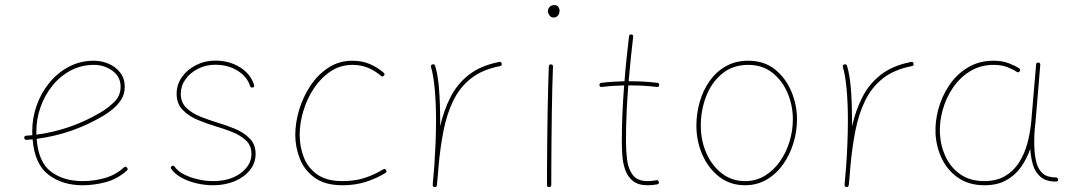

<svg xmlns="http://www.w3.org/2000/svg" viewBox="-20 -740 4317 768"><path d="M487.3 -57.6Q450.2 -24.4 404.1 -11.7Q357.9 1 310.1 1Q229.5 1 174.1 -41Q118.7 -83 110.4 -182.6Q98.1 -181.6 85.9 -180.7Q78.1 -179.7 77.1 -188.5Q76.2 -196.3 85 -197.3Q97.2 -198.2 109.4 -199.2Q108.9 -207 108.9 -214.8Q108.9 -268.1 126.7 -318.4Q144.5 -368.7 177.5 -408.9Q210.4 -449.2 255.6 -473.1Q300.8 -497.1 355.5 -497.1Q386.7 -497.1 414.8 -484.9Q442.9 -472.7 460.9 -449.5Q479 -426.3 479 -393.1Q479 -363.3 464.6 -341.1Q450.2 -318.8 429.9 -302.7Q409.7 -286.6 391.6 -275.9Q268.6 -203.1 126.5 -184.6Q133.8 -90.8 184.1 -53.2Q234.4 -15.6 310.1 -15.6Q356.4 -15.6 399.4 -27.8Q442.4 -40 475.6 -70.3Q482.4 -76.2 487.8 -69.8Q493.7 -63 487.3 -57.6ZM355.5 -480.5Q305.7 -480.5 263.4 -458.3Q221.2 -436 190.4 -398.2Q159.7 -360.4 142.6 -313Q125.5 -265.6 125.5 -214.8Q125.5 -208 125.5 -201.2Q263.7 -219.7 382.8 -290.5Q410.2 -306.6 436.3 -331.5Q462.4 -356.4 462.4 -393.1Q462.4 -433.1 429.9 -456.8Q397.5 -480.5 355.5 -480.5Z M990.7 -390.1Q982.9 -388.2 980.5 -395.5Q968.8 -433.1 930.7 -457Q892.6 -481 841.3 -481Q803.2 -481 771.7 -464.8Q740.2 -448.7 721.7 -422.4Q703.1 -396 703.1 -364.7Q703.1 -330.1 725.8 -308.3Q748.5 -286.6 782.2 -273.2Q815.9 -259.8 848.6 -250Q881.8 -240.2 917.5 -225.8Q953.1 -211.4 977.8 -187.3Q1002.4 -163.1 1002.4 -124.5Q1002.4 -87.9 979.7 -59.6Q957 -31.2 918.5 -15.1Q879.9 1 832 1Q799.3 1 765.9 -6.8Q732.4 -14.6 705.6 -29.5Q678.7 -44.4 665 -64.5Q660.6 -70.8 667 -75.2Q673.8 -80.1 678.7 -73.2Q690.4 -55.7 715.6 -42.7Q740.7 -29.8 771.7 -22.7Q802.7 -15.6 832 -15.6Q899.9 -15.6 942.9 -47.6Q985.8 -79.6 985.8 -124.5Q985.8 -157.7 963.6 -178.5Q941.4 -199.2 908.4 -212.2Q875.5 -225.1 843.8 -234.4Q809.6 -244.6 772.9 -259.5Q736.3 -274.4 711.4 -299.6Q686.5 -324.7 686.5 -364.7Q686.5 -401.9 707.8 -431.9Q729 -461.9 764.4 -479.7Q799.8 -497.6 841.3 -497.6Q896.5 -497.6 939.5 -471.2Q982.4 -444.8 996.1 -400.4Q999 -392.1 990.7 -390.1Z M1515.6 -437.5Q1510.3 -431.2 1503.9 -436.5Q1480.5 -457 1452.1 -468.8Q1423.8 -480.5 1390.1 -480.5Q1341.8 -480.5 1302.7 -454.6Q1263.7 -428.7 1235.8 -387Q1208 -345.2 1193.4 -296.1Q1178.7 -247.1 1178.7 -200.7Q1178.7 -154.3 1194.8 -111.8Q1210.9 -69.3 1248.5 -42.5Q1286.1 -15.6 1349.6 -15.6Q1399.9 -15.6 1439.2 -28.6Q1478.5 -41.5 1512.7 -62.5Q1520 -66.9 1524.4 -59.6Q1528.8 -52.2 1521.5 -47.9Q1485.8 -26.4 1443.8 -12.7Q1401.9 1 1349.6 1Q1280.3 1 1238.8 -29.1Q1197.3 -59.1 1179.2 -105.5Q1161.1 -151.9 1161.1 -200.7Q1161.1 -248.5 1176.5 -300.3Q1191.9 -352.1 1221.4 -396.7Q1251 -441.4 1293.5 -469.2Q1335.9 -497.1 1390.1 -497.1Q1427.7 -497.1 1458.5 -484.1Q1489.3 -471.2 1514.6 -449.2Q1521 -443.8 1515.6 -437.5Z M1718.3 8.3 1716.3 7.8Q1716.3 7.8 1715.8 7.8Q1715.8 7.3 1715.3 7.3Q1710.4 5.4 1710.9 -0.5Q1710.9 0 1710.9 -0.2Q1710.9 -0.5 1710.9 -1V-2.4Q1712.4 -21.5 1714.1 -39.8Q1715.8 -58.1 1717.3 -76.2Q1720.2 -118.7 1722.2 -166Q1724.1 -213.4 1724.1 -259.8Q1724.1 -323.7 1719.2 -380.4Q1714.4 -437 1704.1 -471.7Q1701.7 -479.5 1710 -482.4Q1717.8 -484.9 1720.7 -476.6Q1731.9 -439.5 1736.3 -381.8Q1740.7 -324.2 1740.7 -259.8Q1740.7 -247.6 1740.7 -234.9Q1755.4 -299.8 1782.7 -352.8Q1810.1 -405.8 1856.9 -441.9Q1903.8 -478 1977.1 -492.2Q1984.9 -494.1 1986.8 -485.4Q1988.8 -477.5 1980 -475.6Q1909.2 -461.9 1864.3 -426.5Q1819.3 -391.1 1793.5 -338.1Q1767.6 -285.2 1754.4 -218.8Q1741.2 -152.3 1734.4 -76.7Q1731.4 -35.2 1727.5 1L1727.1 2.9Q1727.1 2.9 1727.1 3.4Q1727.1 3.4 1726.6 3.9Q1724.1 8.8 1718.8 8.3Q1718.8 8.3 1718.3 8.3Z M2171.4 -694.8Q2171.4 -704.6 2178.5 -712.2Q2185.5 -719.7 2197.8 -719.7Q2208.5 -719.7 2213.4 -712.2Q2218.3 -704.6 2218.3 -698.2Q2218.3 -686 2211.9 -678Q2205.6 -669.9 2195.3 -669.9Q2183.1 -669.9 2177.2 -679.2Q2171.4 -688.5 2171.4 -694.8ZM2184.1 -482.4Q2191.9 -482.4 2191.9 -473.6Q2190.4 -439.5 2189.2 -390.9Q2188 -342.3 2187.3 -287.4Q2186.5 -232.4 2186 -178Q2185.5 -123.5 2185.3 -77.1Q2185.1 -30.8 2185.1 0Q2185.1 8.3 2176.3 8.3Q2168 8.3 2168 0Q2168 -30.8 2168.2 -77.1Q2168.5 -123.5 2168.9 -178Q2169.4 -232.4 2170.4 -287.6Q2171.4 -342.8 2172.6 -391.4Q2173.8 -439.9 2175.3 -474.6Q2175.3 -482.4 2184.1 -482.4Z M2616.7 -399.4Q2615.7 -391.1 2607.4 -392.1Q2581.5 -395.5 2554 -397Q2526.4 -398.4 2497.6 -398.4Q2495.6 -398.4 2493.2 -398.4Q2488.8 -342.8 2486.3 -286.6Q2483.9 -230.5 2483.9 -173.3Q2483.9 -136.2 2488.5 -99.9Q2493.2 -63.5 2511.5 -39.6Q2529.8 -15.6 2570.8 -15.6Q2587.9 -15.6 2605.5 -19Q2613.3 -21 2615.2 -12.2Q2617.2 -4.4 2608.4 -2.4Q2589.4 1 2570.8 1Q2532.7 1 2511.7 -16.1Q2490.7 -33.2 2481.2 -59.8Q2471.7 -86.4 2469.5 -116.7Q2467.3 -147 2467.3 -173.3Q2467.3 -230.5 2469.7 -286.6Q2472.2 -342.8 2476.6 -398.4Q2429.7 -397.5 2387.2 -392.1Q2378.9 -391.1 2377.9 -399.4Q2377 -407.7 2385.3 -408.7Q2429.7 -414.1 2478 -415Q2481.4 -460 2486.1 -504.9Q2490.7 -549.8 2496.1 -594.7Q2497.1 -603 2505.4 -602.1Q2513.7 -601.1 2512.7 -592.8Q2507.3 -548.3 2502.9 -503.9Q2498.5 -459.5 2494.6 -415Q2496.1 -415 2497.6 -415Q2558.1 -415 2609.4 -408.7Q2617.7 -407.7 2616.7 -399.4Z M2973.1 -497.1Q3036.6 -497.1 3079.8 -462.4Q3123 -427.7 3145.5 -374Q3168 -320.3 3168 -262.7Q3168 -214.4 3153.6 -167.5Q3139.2 -120.6 3112.3 -82.5Q3085.4 -44.4 3046.9 -21.7Q3008.3 1 2960 1Q2900.9 1 2857.2 -32.7Q2813.5 -66.4 2789.6 -120.8Q2765.6 -175.3 2765.6 -237.3Q2765.6 -285.6 2778.8 -332Q2792 -378.4 2818.1 -415.5Q2844.2 -452.6 2883.1 -474.9Q2921.9 -497.1 2973.1 -497.1ZM2973.1 -480.5Q2911.6 -480.5 2869.1 -445.8Q2826.7 -411.1 2804.9 -355.5Q2783.2 -299.8 2783.2 -237.3Q2783.2 -178.2 2805.4 -127.7Q2827.6 -77.1 2867.4 -46.4Q2907.2 -15.6 2960 -15.6Q3003.4 -15.6 3038.6 -36.6Q3073.7 -57.6 3098.9 -93Q3124 -128.4 3137.7 -172.4Q3151.4 -216.3 3151.4 -262.7Q3151.4 -317.9 3130.4 -367.7Q3109.4 -417.5 3069.6 -449Q3029.8 -480.5 2973.1 -480.5Z M3365.7 8.3 3363.8 7.8Q3363.8 7.8 3363.3 7.8Q3363.3 7.3 3362.8 7.3Q3357.9 5.4 3358.4 -0.5Q3358.4 0 3358.4 -0.2Q3358.4 -0.5 3358.4 -1V-2.4Q3359.9 -21.5 3361.6 -39.8Q3363.3 -58.1 3364.7 -76.2Q3367.7 -118.7 3369.6 -166Q3371.6 -213.4 3371.6 -259.8Q3371.6 -323.7 3366.7 -380.4Q3361.8 -437 3351.6 -471.7Q3349.1 -479.5 3357.4 -482.4Q3365.2 -484.9 3368.2 -476.6Q3379.4 -439.5 3383.8 -381.8Q3388.2 -324.2 3388.2 -259.8Q3388.2 -247.6 3388.2 -234.9Q3402.8 -299.8 3430.2 -352.8Q3457.5 -405.8 3504.4 -441.9Q3551.3 -478 3624.5 -492.2Q3632.3 -494.1 3634.3 -485.4Q3636.2 -477.5 3627.4 -475.6Q3556.6 -461.9 3511.7 -426.5Q3466.8 -391.1 3440.9 -338.1Q3415 -285.2 3401.9 -218.8Q3388.7 -152.3 3381.8 -76.7Q3378.9 -35.2 3375 1L3374.5 2.9Q3374.5 2.9 3374.5 3.4Q3374.5 3.4 3374 3.9Q3371.6 8.8 3366.2 8.3Q3366.2 8.3 3365.7 8.3Z M3917 -15.6Q3966.3 -15.6 4000.5 -35.9Q4034.7 -56.2 4056.4 -90.3Q4078.1 -124.5 4089.6 -167.2Q4101.1 -210 4105 -254.4L4124.5 -482.4Q4125.5 -490.7 4133.3 -489.7Q4142.1 -488.8 4141.1 -480.5L4122.1 -252.4Q4121.1 -238.8 4119.1 -225.6Q4119.1 -225.6 4119.1 -225.1Q4115.7 -183.6 4117.7 -143.1Q4119.6 -112.3 4126.7 -86.7Q4133.8 -61 4151.6 -45.7Q4169.4 -30.3 4203.1 -30.3Q4211.4 -30.3 4212.4 -22Q4213.4 -13.7 4204.1 -13.7Q4163.1 -13.7 4141.4 -33.2Q4119.6 -52.7 4111.3 -82.5Q4103 -112.3 4101.1 -143.1V-145Q4087.4 -105 4064 -71.8Q4040.5 -38.6 4004.6 -18.8Q3968.8 1 3918 1Q3856.9 1 3814.2 -27.8Q3771.5 -56.6 3748.3 -103.8Q3725.1 -150.9 3722.2 -204.6Q3719.7 -252.9 3733.6 -304.2Q3747.6 -355.5 3777.1 -399.2Q3806.6 -442.9 3851.3 -470Q3896 -497.1 3954.6 -497.1Q3988.3 -497.1 4014.2 -487.3Q4040 -477.5 4055.7 -467.3Q4063.5 -462.4 4059.1 -455.1Q4054.7 -447.8 4046.9 -452.6Q4032.7 -462.4 4009.5 -471.4Q3986.3 -480.5 3955.6 -480.5Q3901.9 -480.5 3860.6 -455.1Q3819.3 -429.7 3791.5 -388.7Q3763.7 -347.7 3750.5 -299.3Q3737.3 -251 3739.7 -204.6Q3742.7 -153.8 3763.7 -110.6Q3784.7 -67.4 3823.2 -41.5Q3861.8 -15.6 3917 -15.6Z"/></svg>

Font: Mikhak-DS2-FD Thin
Style: Regular
Weight: 100
Designer: Amin Abedi
Version: Version 3.2